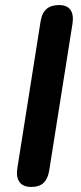

<svg xmlns="http://www.w3.org/2000/svg" viewBox="-20 -733 322 761"><path d="M104 8Q71 8 57 -12Q43 -32 49 -68L141 -649Q146 -681 164 -697Q182 -713 214 -713Q246 -713 259.5 -693.5Q273 -674 267 -637L175 -57Q170 -25 153 -8.5Q136 8 104 8Z"/></svg>

Font: Nunito ExtraLight
Style: Bold Italic
Weight: 700
Italic angle: -9°
Version: Version 3.602